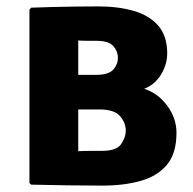

<svg xmlns="http://www.w3.org/2000/svg" viewBox="-20 -576 604 600"><path d="M77.5 -552Q103.5 -553 140.2 -554Q177 -555 216 -555.5Q255 -556 287.5 -556Q349 -556 397.8 -542Q446.5 -528 474.5 -495.8Q502.5 -463.5 502.5 -409.5Q502.5 -374.5 483.2 -343Q464 -311.5 430.5 -298.5Q473.5 -285 502.5 -245.8Q531.5 -206.5 531.5 -161Q531.5 -97 501.8 -61.2Q472 -25.5 419.8 -10.8Q367.5 4 300.5 4Q249 4 193.5 3.2Q138 2.5 77.5 1L72 -4V-546ZM280.5 -448.5Q271 -448.5 255 -448.5Q239 -448.5 224.5 -449.5V-342H279.5Q319.5 -342 334 -358.5Q348.5 -375 348.5 -395.5Q348.5 -415.5 334.2 -432Q320 -448.5 280.5 -448.5ZM224.5 -103.5Q244.5 -104.5 263.5 -104.5Q282.5 -104.5 298 -104.5Q343.5 -104.5 358.2 -125.2Q373 -146 373 -168Q373 -192 355.2 -213Q337.5 -234 290 -234H224.5Z"/></svg>

Font: Signika SC
Style: Bold
Weight: 700
Designer: Anna Giedryś
Foundry: Anna Giedryś
Version: Version 2.000; ttfautohint (v1.8.3) -l 8 -r 50 -G 200 -x 9 -